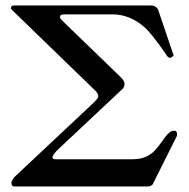

<svg xmlns="http://www.w3.org/2000/svg" viewBox="-20 -675 684 695"><path d="M621.1 -188.5 620.1 -182.6 536.1 -14.6Q532.2 0 511.7 0H31.2Q21.5 0 21.5 -13.7Q21.5 -18.6 24.9 -23.4Q28.3 -28.3 31.2 -33.2L318.4 -302.7L331.1 -316.4Q335.9 -321.3 335.9 -327.1Q335.9 -334 327.1 -344.7L40 -623Q35.2 -627.9 28.3 -634.3Q21.5 -640.6 19.5 -644.5Q19.5 -655.3 31.2 -655.3H527.3Q543 -655.3 551.8 -641.6L608.4 -474.6Q608.4 -472.7 603.5 -469.7Q600.6 -465.8 595.7 -465.8Q590.8 -465.8 586.9 -469.7Q528.3 -555.7 499 -580.1Q447.3 -623 387.7 -623H213.9Q197.3 -623 197.3 -614.3Q197.3 -608.4 200.2 -606Q203.1 -603.5 205.1 -600.6L413.1 -399.4Q430.7 -383.8 430.7 -371.1Q430.7 -358.4 421.9 -351.6L199.2 -142.6Q169.9 -116.2 169.9 -105.5Q169.9 -98.6 180.7 -98.6H460.9Q510.7 -98.6 540 -129.9Q552.7 -143.6 564.5 -160.2Q577.1 -178.7 585.9 -188.5Q597.7 -200.2 601.6 -200.2Q605.5 -201.2 609.4 -202.1Q621.1 -202.1 621.1 -188.5Z"/></svg>

Font: Menaion Unicode
Style: Regular
Weight: 400
Designer: Aleksandr Andreev
Foundry: Ponomar Technologies, Inc.
Version: 2.0